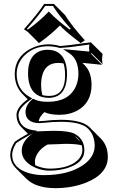

<svg xmlns="http://www.w3.org/2000/svg" viewBox="-20 -665 595 979"><path d="M254.9 -645 311.5 -588.4Q345.2 -534.2 412.6 -459.5L391.6 -445.3Q327.6 -493.2 295.9 -524.4L285.6 -535.2Q240.7 -489.3 178.7 -445.3L122.1 -502L102.1 -516.1Q174.3 -596.7 205.1 -645ZM446.8 -232.4Q446.8 -143.1 376.5 -102.5Q335.9 -79.6 280.8 -79.6Q233.4 -80.1 206.5 -93.3Q181.2 -70.3 177.2 -46.9H178.2Q181.2 -46.9 207 -48.8Q245.1 -53.7 290 -54.2Q392.1 -53.7 431.2 -21Q435.5 -17.1 438.5 -14.2L495.1 42.5Q529.3 77.6 529.8 134.8Q529.8 221.2 420.4 265.6Q349.1 294.4 260.7 294.4Q163.1 293.5 115.7 247.6L59.6 191.4Q32.7 163.1 32.2 124Q32.7 92.8 55.2 58.1Q75.2 43 122.1 17.1L87.4 -18.1Q64.5 -42 64 -79.1Q64.9 -118.2 121.1 -158.7L93.8 -186.5Q55.7 -226.1 55.2 -287.1Q55.2 -371.6 132.3 -414.6Q176.3 -438.5 225.1 -439Q259.3 -438.5 286.1 -430.2Q314.9 -431.6 416 -445.8Q431.6 -447.8 443.8 -449.2L446.8 -445.8L503.4 -389.6Q500.5 -375.5 500.5 -363.3Q500.5 -350.1 503.4 -337.4L446.8 -394L443.8 -391.1L500.5 -334.5Q406.7 -344.2 399.9 -344.7L413.6 -330.6Q446.3 -296.4 446.8 -232.4ZM388.7 56.6Q383.3 47.9 377 41Q369.1 33.7 360.8 28.8ZM397 76.2Q371.6 68.4 311.5 68.4Q306.2 68.4 282.2 69.8Q239.7 71.8 222.7 71.8Q176.8 96.7 161.6 137.7Q157.7 149.9 157.7 160.6Q158.2 169.9 159.7 177.7Q197.8 194.3 231.9 194.8Q331.1 194.8 377 150.9Q399.4 128.4 399.9 101.1Q399.9 87.4 397 76.2ZM196.3 -179.7Q211.4 -176.3 229 -175.8Q303.2 -175.8 311 -259.8Q312 -271.5 312 -284.2Q311.5 -317.9 304.2 -341.3Q291.5 -344.2 277.3 -344.2Q208.5 -344.2 193.4 -272.5Q189.9 -254.9 189.5 -235.4Q189.9 -202.1 196.3 -179.7ZM321.8 -284.2Q319.8 -167.5 229 -166Q123.5 -168 123 -292Q123 -377.9 180.7 -403.3Q199.2 -411.1 221.2 -411.1Q309.6 -411.1 320.8 -310.5Q321.8 -297.9 321.8 -284.2ZM379.9 -289.1Q379.4 -362.8 334 -393.1L301.8 -414.6L340.3 -411.1Q358.9 -409.7 435.5 -401.9Q434.1 -411.6 434.1 -419.9Q434.1 -429.7 435.5 -438Q421.4 -436.5 393.1 -432.1Q332.5 -422.9 286.6 -420.4H285.2L283.2 -420.9Q256.8 -428.7 225.1 -429.2Q150.9 -429.2 102.5 -379.9Q65.4 -340.8 64.9 -287.1Q65.4 -208.5 130.9 -170.9L144.5 -162.6L131.8 -153.8Q75.2 -113.8 74.2 -79.1Q76.2 -15.1 141.6 -2.4L168.9 2L145 16.1Q138.7 19.5 124 27.3Q80.6 51.3 62.5 64.9Q42.5 97.2 42 124Q42 193.8 130.9 218.8Q165.5 228 204.1 228Q333 228 408.7 173.3Q462.4 133.3 462.9 78.1Q461.9 19.5 424.3 -13.2Q387.7 -43.9 290 -43.9Q246.1 -43.9 208.5 -39.1H207.5Q178.7 -37.1 178.2 -37.1Q111.3 -39.6 109.9 -94.2Q110.8 -129.4 143.6 -157.7L148.4 -162.1L154.8 -158.7Q179.2 -146 224.1 -146Q332 -146 367.2 -225.6Q379.9 -254.9 379.9 -289.1ZM90.8 104Q90.8 56.6 142.6 18.1Q152.3 11.2 161.1 6.3L163.6 4.9H166Q183.1 4.9 224.1 2.9Q248.5 2 254.9 2Q329.6 2 359.4 16.6Q363.3 18.6 366.2 20.5Q409.7 46.9 410.2 101.1Q410.2 164.6 323.7 191.9Q281.2 205.1 231.9 205.1Q182.6 205.1 137.7 178.2Q91.3 148.9 90.8 104ZM249.5 -634.8H210.4Q179.2 -587.4 117.2 -517.6L122.1 -514.2Q180.2 -556.2 221.7 -599.1L229 -606.4L236.3 -598.6Q272 -561.5 335.4 -514.2L340.8 -518.1Q281.2 -585 249.5 -634.8Z"/></svg>

Font: Linux Biolinum Shadow O
Style: Regular
Weight: 400
Designer: Philipp H. Poll
Foundry: Philipp H. Poll
Version: Version 1.0.4